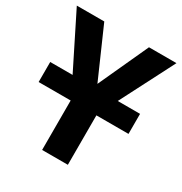

<svg xmlns="http://www.w3.org/2000/svg" viewBox="-162 -808 880 928"><g transform="rotate(30 278.0 -344.0)"><path d="M24.9 -387.7H149.9L0 -688H153.3L275.4 -410.2L402.8 -688H556.2L401.9 -387.7H526.4V-275.9H347.2V0H203.6V-275.9H24.9Z"/></g></svg>

Font: Arial
Style: Bold
Weight: 700
Designer: Steve Matteson
Foundry: Ascender Corporation
Version: Version 2.00.3